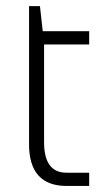

<svg xmlns="http://www.w3.org/2000/svg" viewBox="-20 -616 346 636"><path d="M76.2 -595.7H112.3L121.6 -512.7H275.4V-468.8H126V-145Q126 -43.9 200.2 -43.9H275.4V0H201.2Q76.2 0 76.2 -138.2Z"/></svg>

Font: Sansation Light
Style: Light
Weight: 300
Designer: Bernd Montag
Version: Version 1.301